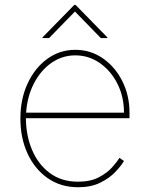

<svg xmlns="http://www.w3.org/2000/svg" viewBox="-20 -759 617 790"><path d="M301.1 11.4Q229.8 11.4 176.3 -25.9Q122.9 -63.2 93.4 -127.1Q63.9 -191.1 63.9 -271.3Q63.9 -351.6 93.6 -415.5Q123.2 -479.4 174.4 -516.7Q225.5 -554 289.8 -554Q353.3 -554 403.8 -518.6Q454.2 -483.3 483.5 -424.7Q512.8 -366.1 512.8 -295.5V-272.7H86.6Q87 -201.3 112 -142Q137.1 -82.7 184.8 -47.1Q232.6 -11.4 301.1 -11.4Q351.6 -11.4 385.8 -29.1Q420.1 -46.9 440.9 -70Q461.6 -93 471.6 -109.4L490.1 -96.6Q478 -76 453.8 -50.8Q429.7 -25.6 392 -7.1Q354.4 11.4 301.1 11.4ZM87.4 -295.5H490.1Q490.1 -361.2 463.1 -414.6Q436.1 -468 390.6 -499.6Q345.2 -531.2 289.8 -531.2Q236.2 -531.2 191.9 -500.5Q147.7 -469.8 120 -416.5Q92.3 -363.3 87.4 -295.5ZM181.8 -602.3 288.4 -711.6 394.9 -602.3H421.9V-605.1L291.2 -738.6H285.5L154.8 -605.1V-602.3Z"/></svg>

Font: Inter Thin BETA
Style: Regular
Weight: 100
Designer: Rasmus Andersson
Foundry: rsms
Version: Version 3.011;git-f93a4a705